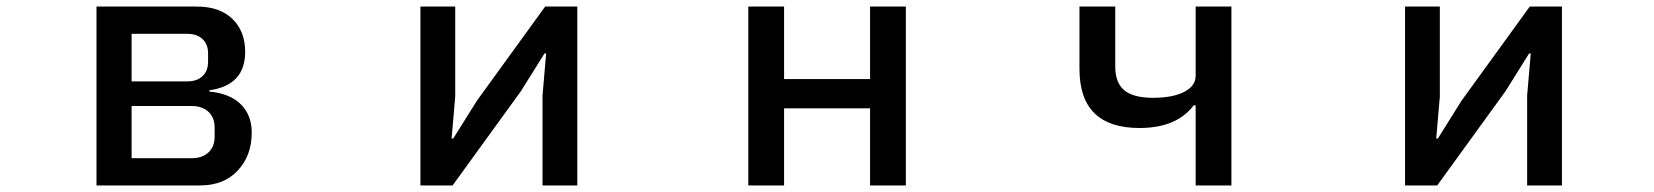

<svg xmlns="http://www.w3.org/2000/svg" viewBox="-20 -565 5040 585"><path d="M274 0V-545H580Q649 -545 688 -507.5Q727 -470 727 -407Q727 -305 618 -290V-286Q681 -280 714 -247Q747 -214 747 -161Q747 -91 704.5 -45.5Q662 0 590 0ZM550 -317Q580 -317 597 -333Q614 -349 614 -377V-402Q614 -430 597 -446Q580 -462 550 -462H381V-317ZM564 -83Q596 -83 615 -100.5Q634 -118 634 -149V-176Q634 -207 615 -224.5Q596 -242 564 -242H381V-83Z M1359 0H1261V-545H1367V-271L1356 -143H1361L1433 -258L1641 -545H1739V0H1633V-274L1644 -402H1639L1567 -287Z M2369 0H2260V-545H2369V-324H2631V-545H2740V0H2631V-235H2369Z M3623 0V-244H3617Q3565 -175 3452 -175Q3269 -175 3269 -355V-545H3378V-362Q3378 -313 3405.5 -290Q3433 -267 3493 -267Q3553 -267 3588 -285Q3623 -303 3623 -334V-545H3732V0Z M4359 0H4261V-545H4367V-271L4356 -143H4361L4433 -258L4641 -545H4739V0H4633V-274L4644 -402H4639L4567 -287Z"/></svg>

Font: IBM Plex Sans JP Medium
Style: Regular
Weight: 500
Designer: Mike Abbink; Paul van der Laan; Pieter van Rosmalen; Wujin Sim; Yejin Wi; Jinhee Kim; Boomi Park; Yona Kim; Kichan Ma
Foundry: Sandoll Inc.
Version: Version 1.001